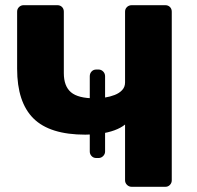

<svg xmlns="http://www.w3.org/2000/svg" viewBox="-20 -720 758 740"><path d="M488 0Q477 0 469.5 -7.5Q462 -15 462 -25V-240Q446 -227 421.5 -218Q397 -209 368 -205Q339 -201 309 -201Q172 -201 109 -263.5Q46 -326 46 -455V-675Q46 -686 53.5 -693Q61 -700 71 -700H201Q212 -700 219 -693Q226 -686 226 -675V-438Q226 -388 253.5 -364.5Q281 -341 346 -341Q364 -341 384 -344Q404 -347 422 -354Q440 -361 451 -373Q462 -385 462 -402V-675Q462 -686 469.5 -693Q477 -700 488 -700H617Q628 -700 635 -693Q642 -686 642 -675V-25Q642 -15 635 -7.5Q628 0 617 0ZM351 -111Q340 -111 333 -118.5Q326 -126 326 -136V-426Q326 -437 333 -444.5Q340 -452 351 -452H360Q370 -452 377.5 -444.5Q385 -437 385 -426V-136Q385 -126 377.5 -118.5Q370 -111 360 -111Z"/></svg>

Font: DVN-Rubik
Style: Bold
Weight: 700
Designer: Hubert and Fischer
Foundry: Hubert & Fischer
Version: Version 2.102